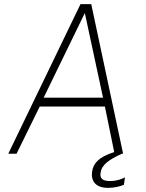

<svg xmlns="http://www.w3.org/2000/svg" viewBox="-20 -743 707 928"><path d="M512 132C475 132 462 119 466 93C471 54 504 30 569 0H575L421 -723H369L20 0H60L172 -228H487L532 -8C457 16 431 46 425 87C419 132 442 165 502 165C532 165 561 158 579 150L584 114C574 120 547 132 512 132ZM191 -271 390 -680 478 -271Z"/></svg>

Font: United Sans Thin
Style: Italic
Weight: 100
Italic angle: -8°
Designer: Pablo Impallari, Rodrigo Fuenzalida (Modified by Dan O. Williams)
Version: Version 1.000;PS 001.000;hotconv 1.0.88;makeotf.lib2.5.64775